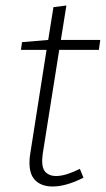

<svg xmlns="http://www.w3.org/2000/svg" viewBox="-20 -670 384 697"><path d="M283 -25Q220 7 171 7Q132 7 109.5 -14Q87 -35 87 -79Q87 -87 87.5 -93.5Q88 -100 89 -107L149 -489H56L60 -517L155 -525L174 -644L221 -650L201 -525H344L339 -489H195L135 -111Q135 -106 134 -100Q133 -94 133 -87Q133 -56 147 -43.5Q161 -31 183 -31Q202 -31 224 -38Q246 -45 270 -57Z"/></svg>

Font: Bitter Light
Style: Italic
Weight: 300
Italic angle: -9°
Designer: Sol Matas, and Bitter project Authors
Foundry: Sol Matas
Version: Version 2.001